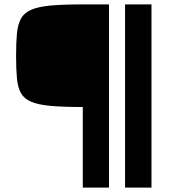

<svg xmlns="http://www.w3.org/2000/svg" viewBox="-20 -708 783 872"><path d="M356 144V-222Q268 -222 211.5 -227Q155 -232 122.5 -245.5Q90 -259 75.5 -284.5Q61 -310 57 -351.5Q53 -393 53 -454Q53 -515 57 -556.5Q61 -598 75.5 -624Q90 -650 122.5 -664Q155 -678 211.5 -683Q268 -688 356 -688H475V144ZM548 144V-688H668V144Z"/></svg>

Font: Saira Expanded ExtraBold
Style: Regular
Weight: 800
Width: 7
Designer: Hector Gatti with collaboration of the Omnibus-Type team
Foundry: Omnibus-Type
Version: Version 1.101